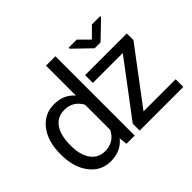

<svg xmlns="http://www.w3.org/2000/svg" viewBox="-155 -1028 1304 1304"><g transform="rotate(-45 496.5 -376.5)"><path d="M46.4 -268.6Q46.4 -390.1 104 -464.1Q161.6 -538.1 254.9 -538.1Q347.7 -538.1 401.9 -474.6V-761.7H492.2V0H413.6L406.7 -58.6Q352.5 9.8 253.9 9.8Q162.1 9.8 104.2 -65.4Q46.4 -140.6 46.4 -261.7ZM650.9 -73.7H959.5V0H540V-66.4L831.5 -453.6H544.4V-528.3H944.8V-464.4ZM136.7 -258.3Q136.7 -168.9 173.6 -117.7Q210.4 -66.4 276.4 -66.4Q361.8 -66.4 401.9 -144V-386.7Q361.3 -461.4 277.3 -461.4Q210.9 -461.4 173.8 -410.2Q136.7 -358.9 136.7 -258.3ZM747.6 -666.5 820.8 -739.3H899.9V-730.5L775.9 -611.3H719.2L597.2 -729.5V-739.3H674.8Z"/></g></svg>

Font: Roboto
Style: Regular
Weight: 400
Designer: Google
Version: Version 2.134; 2016; ttfautohint (v1.6)